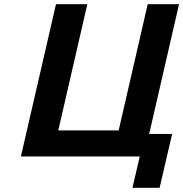

<svg xmlns="http://www.w3.org/2000/svg" viewBox="-20 -749 877 919"><path d="M548 -125 687 -729H837L694 -108H804L744 150H614L649 0H80L248 -729H398L259 -125Z"/></svg>

Font: Miedinger
Style: Bold-Italic
Weight: 700
Italic angle: -13°
Version: Version 001.000